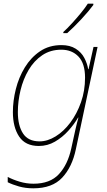

<svg xmlns="http://www.w3.org/2000/svg" viewBox="-20 -783 580 1043"><path d="M161 240Q119 240 83.5 230Q48 220 22 207V178Q50 193 87 204Q124 215 162 215Q252 215 300 163Q348 111 367 24L376 -17Q382 -45 390 -80.5Q398 -116 406 -144H404Q383 -108 351 -72.5Q319 -37 278.5 -13.5Q238 10 191 10Q118 10 84 -41Q50 -92 50 -174Q50 -235 66 -299Q82 -363 115 -417Q148 -471 197.5 -504.5Q247 -538 314 -538Q360 -538 391 -518.5Q422 -499 438 -468.5Q454 -438 459 -407H461L488 -528H510L392 28Q372 124 318 182Q264 240 161 240ZM195 -15Q238 -15 282 -42Q326 -69 362 -117Q398 -165 420 -227.5Q442 -290 442 -361Q442 -438 406.5 -475.5Q371 -513 313 -513Q254 -513 209.5 -483Q165 -453 135.5 -403Q106 -353 91.5 -293Q77 -233 77 -174Q77 -101 105 -58Q133 -15 195 -15ZM324 -603V-609Q346 -629 371.5 -657Q397 -685 420 -713Q443 -741 457 -763H487V-756Q462 -722 422 -679Q382 -636 345 -603Z"/></svg>

Font: Noto Sans Disp Thin
Style: Italic
Weight: 100
Italic angle: -12°
Designer: Monotype Design Team
Foundry: Monotype Imaging Inc.
Version: Version 2.000;GOOG;noto-source:20170915:90ef993387c0